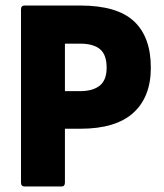

<svg xmlns="http://www.w3.org/2000/svg" viewBox="-20 -675 592 695"><path d="M69 0Q56 0 56 -14V-641Q56 -655 69 -655H270Q404 -655 465 -598Q526 -541 526 -430Q526 -324 462.5 -266.5Q399 -209 271 -209H215V-14Q215 0 203 0ZM215 -345H269Q316 -345 341 -365Q366 -385 366 -430Q366 -477 342 -497Q318 -517 270 -517H215Z"/></svg>

Font: Sofia Sans Semi Condensed Black
Style: Regular
Weight: 900
Designer: Botio Nikoltchev, Ani Petrova
Foundry: lettersoup
Version: Version 4.100; ttfautohint (v1.8.4.7-5d5b)